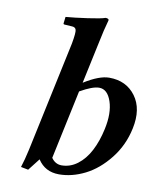

<svg xmlns="http://www.w3.org/2000/svg" viewBox="-81 -761 688 838"><g transform="rotate(10 263.0 -342.5)"><path d="M195.8 -56.2Q212.9 -31.2 240.7 -30.8Q279.3 -30.8 311.5 -55.2Q343.8 -79.6 365.7 -121.6Q387.7 -163.6 399.9 -220.2Q415.5 -292.5 398.7 -342.8Q381.8 -393.1 344.7 -393.1Q315.4 -393.1 260.7 -361.8ZM193.8 -563Q202.6 -611.8 199.2 -624Q195.8 -636.2 179.2 -636.2L147.5 -638.2Q142.1 -638.7 142.6 -643.1L146 -671.9Q183.1 -674.8 241.9 -683.1Q300.8 -691.4 319.3 -698.2Q326.7 -698.2 330.6 -695.6Q334.5 -692.9 333 -688Q321.3 -647.9 308.1 -583L269.5 -401.9Q336.4 -443.8 380.4 -443.8Q456.1 -443.8 497.3 -388.2Q538.6 -332.5 519.5 -243.2Q503.4 -166.5 456.3 -107.2Q409.2 -47.9 351.6 -19Q293.9 9.8 236.8 9.8Q174.8 9.8 142.6 -40L101.1 13.2L68.4 6.8Q79.1 -25.4 89.8 -74.2Z"/></g></svg>

Font: Linux Libertine Slanted
Style: Semibold Slanted
Weight: 600
Designer: Philipp H. Poll
Foundry: Philipp H. Poll
Version: Version 5.1.1